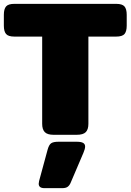

<svg xmlns="http://www.w3.org/2000/svg" viewBox="-25 -700 678 997"><path d="M194 -57V-510H50Q18 -510 6.5 -523.5Q-5 -537 -5 -567V-623Q-5 -653 6.5 -666.5Q18 -680 50 -680H578Q610 -680 621.5 -666.5Q633 -653 633 -623V-567Q633 -537 621.5 -523.5Q610 -510 578 -510H434V-57Q434 -28 420.5 -14Q407 0 373 0H254Q221 0 207.5 -14Q194 -28 194 -57ZM176 254Q176 250 178 240L222 78Q229 52 240.5 44Q252 36 279 36H373Q396 36 406.5 42Q417 48 417 61Q417 73 408 94L341 251Q335 264 325.5 270.5Q316 277 298 277H206Q176 277 176 254Z"/></svg>

Font: Mitr
Style: Bold
Weight: 700
Designer: Thanarat Vachiruckul
Foundry: Cadson Demak
Version: Version 1.002